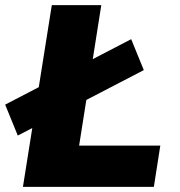

<svg xmlns="http://www.w3.org/2000/svg" viewBox="-46 -725 700 745"><path d="M43 0 155 -705H347L261 -160H576L551 0ZM23 -199 -26 -319 463 -573 512 -453Z"/></svg>

Font: Nunito Sans 7pt Black
Style: Italic
Weight: 900
Italic angle: -9°
Version: Version 3.101;gftools[0.9.27]